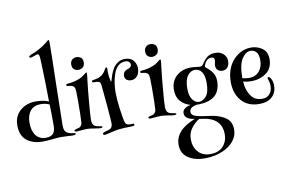

<svg xmlns="http://www.w3.org/2000/svg" viewBox="-123 -1222 2757 1834"><g transform="rotate(-10 1255.0 -304.5)"><path d="M447 -991Q453 -991 453 -965Q453 -826 446 -591Q438 -213 438 -168Q438 -125 450 -107.5Q462 -90 485 -82Q498 -77 515 -75Q532 -73 540 -71Q548 -69 548 -63Q548 -52 515 -52Q508 -52 469.5 -54.5Q431 -57 402 -57Q381 -57 325.5 -51Q270 -45 224 -45Q129 -45 70.5 -92.5Q12 -140 12 -239Q12 -328 73.5 -381Q135 -434 225 -434Q295 -434 350 -412Q350 -495 347 -597Q344 -699 342 -767L339 -835Q336 -869 326 -873Q324 -874 321 -874Q311 -874 285.5 -864Q260 -854 250 -854Q238 -854 238 -863Q238 -872 256 -881Q260 -883 274.5 -888Q289 -893 310.5 -903Q332 -913 359 -929Q384 -944 405 -960Q426 -976 434.5 -983.5Q443 -991 447 -991ZM354 -183Q354 -289 351 -382Q315 -400 265 -400Q201 -400 166 -358Q131 -316 131 -243Q131 -165 165 -120Q199 -75 263 -75Q315 -75 338 -107Q354 -129 354 -183Z M679 -783Q708 -783 725 -767.5Q742 -752 742 -725Q742 -691 723 -675.5Q704 -660 679 -660Q656 -660 638 -674.5Q620 -689 620 -720Q620 -752 638.5 -767.5Q657 -783 679 -783ZM748 -623Q753 -623 753 -612Q753 -590 747 -552Q736 -464 725 -334Q714 -204 714 -168Q714 -127 735 -110Q754 -98 788 -94Q811 -91 811 -85Q811 -75 790 -75Q772 -75 730.5 -82.5Q689 -90 663 -90Q637 -90 605.5 -86.5Q574 -83 563 -83Q541 -83 541 -94Q541 -103 564 -108Q581 -111 590 -114.5Q599 -118 608 -128.5Q617 -139 619 -156Q624 -216 624 -366Q624 -442 623 -453Q622 -478 618.5 -492Q615 -506 604 -513Q593 -520 583.5 -522Q574 -524 551 -526Q539 -528 539 -537Q539 -546 554 -548Q618 -552 668 -573Q693 -583 711 -596Q729 -609 737 -616Q745 -623 748 -623Z M953 -623Q953 -620 952.5 -606.5Q952 -593 952 -585Q952 -568 955 -546Q958 -524 962 -509Q966 -494 968 -494Q970 -494 975 -514Q980 -534 990.5 -562Q1001 -590 1017.5 -618Q1034 -646 1064 -666Q1094 -686 1132 -686Q1189 -686 1215.5 -652.5Q1242 -619 1242 -578Q1242 -530 1218 -502.5Q1194 -475 1161 -475Q1132 -475 1115 -488.5Q1098 -502 1098 -527Q1098 -572 1145 -586Q1181 -596 1181 -623Q1181 -639 1168.5 -650.5Q1156 -662 1131 -662Q1092 -662 1063 -635Q1034 -608 1019 -563.5Q1004 -519 997.5 -474.5Q991 -430 991 -384Q991 -319 1003.5 -227.5Q1016 -136 1024 -101Q1033 -62 1071 -62Q1077 -62 1088.5 -62.5Q1100 -63 1102 -63Q1115 -63 1115 -53Q1115 -44 1108 -43Q1102 -40 1079 -39.5Q1056 -39 1022.5 -38Q989 -37 965 -34Q931 -30 881 -17.5Q831 -5 820 -5Q804 -5 804 -17Q804 -27 827 -34Q829 -35 845.5 -39.5Q862 -44 874 -49Q902 -61 902 -102Q902 -131 889.5 -277.5Q877 -424 871 -474Q868 -501 857.5 -509Q847 -517 828 -517H808Q787 -517 787 -529Q787 -538 802 -540Q857 -547 885 -568Q914 -590 931 -625Q937 -637 944 -637Q953 -637 953 -623Z M1396 -783Q1425 -783 1442 -767.5Q1459 -752 1459 -725Q1459 -691 1440 -675.5Q1421 -660 1396 -660Q1373 -660 1355 -674.5Q1337 -689 1337 -720Q1337 -752 1355.5 -767.5Q1374 -783 1396 -783ZM1465 -623Q1470 -623 1470 -612Q1470 -590 1464 -552Q1453 -464 1442 -334Q1431 -204 1431 -168Q1431 -127 1452 -110Q1471 -98 1505 -94Q1528 -91 1528 -85Q1528 -75 1507 -75Q1489 -75 1447.5 -82.5Q1406 -90 1380 -90Q1354 -90 1322.5 -86.5Q1291 -83 1280 -83Q1258 -83 1258 -94Q1258 -103 1281 -108Q1298 -111 1307 -114.5Q1316 -118 1325 -128.5Q1334 -139 1336 -156Q1341 -216 1341 -366Q1341 -442 1340 -453Q1339 -478 1335.5 -492Q1332 -506 1321 -513Q1310 -520 1300.5 -522Q1291 -524 1268 -526Q1256 -528 1256 -537Q1256 -546 1271 -548Q1335 -552 1385 -573Q1410 -583 1428 -596Q1446 -609 1454 -616Q1462 -623 1465 -623Z M1994 -593Q2042 -593 2072 -565Q2102 -537 2102 -496Q2102 -457 2083.5 -435Q2065 -413 2033 -413Q2006 -413 1988.5 -429Q1971 -445 1971 -473Q1971 -484 1975 -501.5Q1979 -519 1979 -526Q1979 -555 1947 -555Q1909 -555 1886 -514Q1875 -494 1875 -481Q1875 -476 1882 -470Q1889 -464 1902 -453Q1915 -442 1925 -431Q1966 -386 1966 -327Q1966 -272 1947.5 -232.5Q1929 -193 1896.5 -173Q1864 -153 1829 -144.5Q1794 -136 1753 -136H1734Q1663 -124 1663 -78Q1663 -61 1676 -49Q1689 -37 1713.5 -30.5Q1738 -24 1761.5 -20Q1785 -16 1819 -12Q1853 -8 1871 -4Q1950 12 1997.5 49Q2045 86 2045 160Q2045 220 2006 268.5Q1967 317 1904 345Q1824 382 1722 382Q1623 382 1560 338Q1497 294 1497 211Q1497 70 1693 -6Q1653 -10 1624.5 -27.5Q1596 -45 1596 -78Q1596 -126 1675 -145Q1616 -161 1580 -203Q1544 -245 1544 -312Q1544 -397 1600 -446.5Q1656 -496 1740 -496Q1759 -496 1789 -492Q1819 -488 1825 -488Q1849 -488 1860 -506Q1885 -546 1914.5 -569.5Q1944 -593 1994 -593ZM1672 -301Q1672 -232 1699 -195.5Q1726 -159 1762 -159Q1799 -159 1831.5 -197Q1864 -235 1864 -327Q1864 -395 1840 -431Q1816 -467 1774 -467Q1732 -467 1702 -426.5Q1672 -386 1672 -301ZM1621 180Q1621 254 1663.5 302.5Q1706 351 1781 351Q1864 351 1906.5 303.5Q1949 256 1949 187Q1949 52 1815 16Q1775 6 1733 2Q1689 29 1655 74Q1621 119 1621 180Z M2476 -259Q2494 -229 2494 -190Q2494 -119 2449 -79Q2404 -39 2326 -39Q2216 -39 2154 -109Q2092 -179 2092 -293Q2092 -351 2107.5 -400Q2123 -449 2148 -482.5Q2173 -516 2205.5 -539.5Q2238 -563 2271.5 -573.5Q2305 -584 2337 -584Q2399 -584 2447 -550Q2495 -516 2495 -442Q2495 -401 2480 -369Q2465 -337 2442.5 -318.5Q2420 -300 2391.5 -287.5Q2363 -275 2338.5 -271Q2314 -267 2291 -267Q2240 -267 2209 -278Q2213 -195 2251.5 -139Q2290 -83 2360 -83Q2409 -83 2434.5 -114Q2460 -145 2460 -191Q2460 -222 2452 -243Q2445 -260 2445 -267Q2445 -277 2454 -277Q2466 -277 2476 -259ZM2207 -310Q2238 -301 2276 -301Q2333 -301 2369.5 -342Q2406 -383 2406 -449Q2406 -505 2384 -529.5Q2362 -554 2329 -554Q2282 -554 2244.5 -496.5Q2207 -439 2207 -310Z"/></g></svg>

Font: Henny Penny
Style: Regular
Weight: 400
Designer: Olga Umpeleva
Foundry: Brownfox
Version: Version 1.001